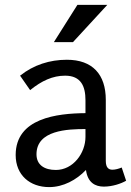

<svg xmlns="http://www.w3.org/2000/svg" viewBox="-20 -753 535 784"><path d="M296 -733 200 -581H278L418 -733ZM253 -509C183 -509 117 -488 62 -444L103 -385C150 -423 195 -444 246 -444C311 -444 329 -400 329 -344V-291C213 -290 44 -271 44 -120C44 -38 102 11 181 11C238 11 292 -18 331 -59C338 -7 369 9 404 9C439 9 474 -3 495 -15L477 -69C465 -64 451 -60 439 -60C424 -60 412 -68 412 -96V-345C412 -449 358 -509 253 -509ZM329 -226V-194C329 -128 279 -59 208 -59C162 -59 129 -79 129 -123C129 -222 257 -226 329 -226Z"/></svg>

Font: Rosario
Style: Regular
Weight: 400
Designer: Hector Gatti
Foundry: Omnibus Type
Version: Version 1.100